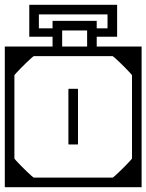

<svg xmlns="http://www.w3.org/2000/svg" viewBox="-40 -780 610 800"><path d="M-20 -279H20V-120Q20 -118.5 27.8 -110Q35.5 -101.5 47 -89.8Q58.5 -78 70.5 -66.5Q82.5 -55 91 -47.5Q99.5 -40 101 -40Q101 -40 101 -40Q101 -40 101 -40Q101 -40 101 -40Q101 -40 118.2 -40Q135.5 -40 161 -40Q186.5 -40 212 -40Q237.5 -40 254.8 -40Q272 -40 272 -40Q272 -30.5 272 -20.2Q272 -10 272 0Q272 0 272 0Q272 0 272 0Q272 0 272 0Q272 0 272 0Q272 0 272 0Q268.5 0 246 0Q223.5 0 190.2 0Q157 0 120.8 0Q84.5 0 52.5 0Q20.5 0 0.2 0Q-20 0 -20 0Q-20 0 -20 0Q-20 0 -20 0Q-20 0 -20 0Q-20 0 -20 0Q-20 0 -20 -20.2Q-20 -40.5 -20 -72.2Q-20 -104 -20 -139.5Q-20 -175 -20 -206.8Q-20 -238.5 -20 -258.8Q-20 -279 -20 -279ZM550 -279Q550 -279 550 -258.8Q550 -238.5 550 -206.8Q550 -175 550 -139.5Q550 -104 550 -72.2Q550 -40.5 550 -20.2Q550 0 550 0Q550 0 550 0Q550 0 550 0Q550 0 550 0Q550 0 550 0Q550 0 529.8 0Q509.5 0 477.5 0Q445.5 0 409.2 0Q373 0 339.8 0Q306.5 0 284 0Q261.5 0 258 0Q258 0 258 0Q258 0 258 0Q258 0 258 0Q258 0 258 0Q258 0 258 0Q258 -10 258 -20.2Q258 -30.5 258 -40Q258 -40 275.2 -40Q292.5 -40 318 -40Q343.5 -40 369 -40Q394.5 -40 411.8 -40Q429 -40 429 -40Q429 -40 429 -40Q429 -40 429 -40Q429 -40 429 -40Q430.5 -40 439 -47.5Q447.5 -55 459.5 -66.5Q471.5 -78 483 -89.8Q494.5 -101.5 502.2 -110Q510 -118.5 510 -120V-279ZM-20 -307Q-20 -307 -20 -327.2Q-20 -347.5 -20 -379.2Q-20 -411 -20 -446.5Q-20 -482 -20 -513.8Q-20 -545.5 -20 -565.8Q-20 -586 -20 -586Q-20 -586 -20 -586Q-20 -586 -20 -586Q-20 -586 -20 -586Q-20 -586 -20 -586Q-20 -586 0.2 -586Q20.5 -586 52.5 -586Q84.5 -586 120.8 -586Q157 -586 190.2 -586Q223.5 -586 246 -586Q268.5 -586 272 -586Q272 -586 272 -586Q272 -586 272 -586Q272 -586 272 -586Q272 -586 272 -586Q272 -586 272 -586Q272 -576.5 272 -566.2Q272 -556 272 -546Q272 -546 254.8 -546Q237.5 -546 212 -546Q186.5 -546 161 -546Q135.5 -546 118.2 -546Q101 -546 101 -546Q101 -546 101 -546Q101 -546 101 -546Q101 -546 101 -546Q99.5 -546 91 -538.5Q82.5 -531 70.5 -519.5Q58.5 -508 47 -496.2Q35.5 -484.5 27.8 -476Q20 -467.5 20 -466V-307ZM550 -307H510V-466Q510 -467.5 502.2 -476Q494.5 -484.5 483 -496.2Q471.5 -508 459.5 -519.5Q447.5 -531 439 -538.5Q430.5 -546 429 -546Q429 -546 429 -546Q429 -546 429 -546Q429 -546 429 -546Q429 -546 411.8 -546Q394.5 -546 369 -546Q343.5 -546 318 -546Q292.5 -546 275.2 -546Q258 -546 258 -546Q258 -556 258 -566.2Q258 -576.5 258 -586Q258 -586 258 -586Q258 -586 258 -586Q258 -586 258 -586Q258 -586 258 -586Q258 -586 258 -586Q261.5 -586 284 -586Q306.5 -586 339.8 -586Q373 -586 409.2 -586Q445.5 -586 477.5 -586Q509.5 -586 529.8 -586Q550 -586 550 -586Q550 -586 550 -586Q550 -586 550 -586Q550 -586 550 -586Q550 -586 550 -586Q550 -586 550 -565.8Q550 -545.5 550 -513.8Q550 -482 550 -446.5Q550 -411 550 -379.2Q550 -347.5 550 -327.2Q550 -307 550 -307ZM550 -188H510Q510 -188 510 -203.8Q510 -219.5 510 -240.5Q510 -261.5 510 -277.2Q510 -293 510 -293Q510 -293 510 -293Q510 -293 510 -293Q510 -293 510 -293Q510 -293 510 -293Q510 -293 510 -308.8Q510 -324.5 510 -345.5Q510 -366.5 510 -382.2Q510 -398 510 -398H550ZM-20 -188V-398H20Q20 -398 20 -382.2Q20 -366.5 20 -345.5Q20 -324.5 20 -308.8Q20 -293 20 -293Q20 -293 20 -293Q20 -293 20 -293Q20 -293 20 -293Q20 -293 20 -293Q20 -293 20 -277.2Q20 -261.5 20 -240.5Q20 -219.5 20 -203.8Q20 -188 20 -188ZM245 -288Q245 -288 245 -300Q245 -312 245 -329.5Q245 -347 245 -364.5Q245 -382 245 -394Q245 -406 245 -406Q245 -406 245 -406Q245 -406 245 -406Q245 -408 245.2 -408.8Q245.5 -409.5 246.2 -409.8Q247 -410 249 -410Q254.5 -410 259.8 -410Q265 -410 270.2 -410Q275.5 -410 281 -410Q283 -410 283.8 -409.8Q284.5 -409.5 284.8 -408.8Q285 -408 285 -406Q285 -406 285 -406Q285 -406 285 -406Q285 -406 285 -394Q285 -382 285 -364.5Q285 -347 285 -329.5Q285 -312 285 -300Q285 -288 285 -288Q285 -288 285 -280.2Q285 -272.5 285 -260.5Q285 -248.5 285 -235Q285 -221.5 285 -209.5Q285 -197.5 285 -189.8Q285 -182 285 -182Q285 -182 285 -182Q285 -182 285 -182Q285 -180 284.8 -179.2Q284.5 -178.5 283.8 -178.2Q283 -178 281 -178Q273 -178 265.2 -178Q257.5 -178 249 -178Q247 -178 246.2 -178.2Q245.5 -178.5 245.2 -179.2Q245 -180 245 -182Q245 -182 245 -182Q245 -182 245 -182Q245 -182 245 -189.8Q245 -197.5 245 -209.5Q245 -221.5 245 -235Q245 -248.5 245 -260.5Q245 -272.5 245 -280.2Q245 -288 245 -288ZM323 -565Q323 -587 323 -609.2Q323 -631.5 323 -653Q323 -653 323 -653Q323 -653 323 -653Q310.5 -653 297.8 -653Q285 -653 272 -653Q258.5 -653 245.5 -653Q232.5 -653 219 -653Q219 -653 219 -653Q219 -653 219 -653Q219 -631.5 219 -609.2Q219 -587 219 -565H179Q179 -574.5 179 -589.2Q179 -604 179 -628.8Q179 -653.5 179 -693Q179 -693 179 -693Q179 -693 179 -693Q225 -693 271.2 -693Q317.5 -693 363 -693Q363 -693 363 -693Q363 -693 363 -693Q363 -651.5 363 -626.5Q363 -601.5 363 -587.5Q363 -573.5 363 -565ZM408 -662Q408 -666 408 -672.2Q408 -678.5 408 -685Q408 -691.5 408 -697Q408 -709 408 -714.5Q408 -720 408 -720Q408 -720 387.2 -720Q366.5 -720 334 -720Q301.5 -720 265 -720Q228.5 -720 196 -720Q163.5 -720 142.8 -720Q122 -720 122 -720Q122 -720 122 -714.5Q122 -709 122 -697Q122 -691.5 122 -685Q122 -678.5 122 -672.2Q122 -666 122 -662Q138.5 -662 155.8 -662Q173 -662 184.5 -662Q196 -662 196 -662V-627Q196 -627 178.8 -627Q161.5 -627 135.2 -627Q109 -627 82 -627Q82 -627 82 -648.5Q82 -670 82 -697Q82 -710 82 -724.8Q82 -739.5 82 -749.8Q82 -760 82 -760Q82 -760 108.5 -760Q135 -760 176.5 -760Q218 -760 265 -760Q312 -760 353.5 -760Q395 -760 421.5 -760Q448 -760 448 -760Q448 -760 448 -749.8Q448 -739.5 448 -724.8Q448 -710 448 -697Q448 -670 448 -648.5Q448 -627 448 -627Q424.5 -627 401.8 -627Q379 -627 364 -627Q349 -627 349 -627V-662Q349 -662 358.2 -662Q367.5 -662 381.2 -662Q395 -662 408 -662Z"/></svg>

Font: Honk
Style: Regular
Weight: 400
Designer: Noopur Datye & Yesha Goshar
Foundry: Ek Type
Version: Version 1.000